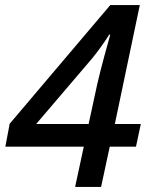

<svg xmlns="http://www.w3.org/2000/svg" viewBox="-20 -734 591 754"><path d="M275 0H377L411 -158H514L533 -247H431L529 -714H413L18 -248L1 -158H309ZM122 -247 343 -506C362 -529 393 -572 409 -598H413C402 -558 377 -470 362 -404L328 -247Z"/></svg>

Font: Noto Sans Medium
Style: Italic
Weight: 500
Italic angle: -12°
Designer: Monotype Design Team
Foundry: Monotype Imaging Inc.
Version: Version 2.013